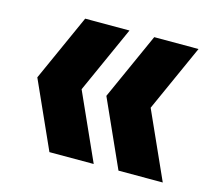

<svg xmlns="http://www.w3.org/2000/svg" viewBox="-72 -584 664 603"><g transform="rotate(15 260.0 -283.0)"><path d="M135 -66.5 37.5 -283.5 135 -500.5H279L181.5 -283.5L279 -66.5ZM359.5 -66.5 262 -283.5 359.5 -500.5H503.5L406 -283.5L503.5 -66.5Z"/></g></svg>

Font: Encode Sans Condensed
Style: Bold
Weight: 700
Width: 3
Designer: Multiple Designers
Foundry: Impallari Type
Version: Version 2.000